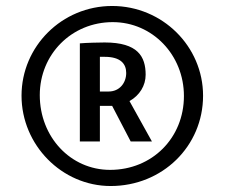

<svg xmlns="http://www.w3.org/2000/svg" viewBox="-20 -674 751 642"><path d="M355 -654C187 -654 52 -519 52 -354C52 -189 187 -52 350 -52C523 -52 659 -185 659 -354C659 -519 523 -654 355 -654ZM357 -600C490 -600 595 -490 595 -353C595 -213 489 -106 348 -106C216 -106 113 -216 113 -356C113 -492 219 -600 357 -600ZM355 -320 417 -201H488L413 -336C447 -355 467 -388 467 -424C467 -485 441 -532 330 -532C315 -532 268 -531 247 -529V-201H314V-320ZM330 -484C384 -484 402 -460 402 -430C402 -397 380 -368 343 -368H314V-484Z"/></svg>

Font: Quattrocento Sans
Style: Bold
Weight: 700
Designer: Pablo Impallari
Foundry: Pablo Impallari, Igino Marini, Brenda Gallo
Version: Version 2.000